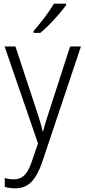

<svg xmlns="http://www.w3.org/2000/svg" viewBox="-20 -785 463 1046"><path d="M5 -532H64L175 -196Q189 -154 198 -124.5Q207 -95 212 -70H215Q221 -95 231 -127Q241 -159 253 -195L362 -532H421L210 98Q186 169 152 205Q118 241 62 241Q46 241 32.5 239Q19 237 6 233V184Q17 188 29.5 190Q42 192 55 192Q91 192 114 168.5Q137 145 155 90L187 -4ZM340 -757Q325 -736 301 -708Q277 -680 250 -652.5Q223 -625 200 -606H163V-616Q192 -649 223 -690Q254 -731 274 -765H340Z"/></svg>

Font: Noto Sans Arabic UI SmCn Lt
Style: Regular
Weight: 300
Width: 4
Designer: Monotype Design Team, Nadine Chahine and Nizar Qandah
Foundry: Monotype Imaging Inc.
Version: Version 2.010; ttfautohint (v1.8.4.7-5d5b)